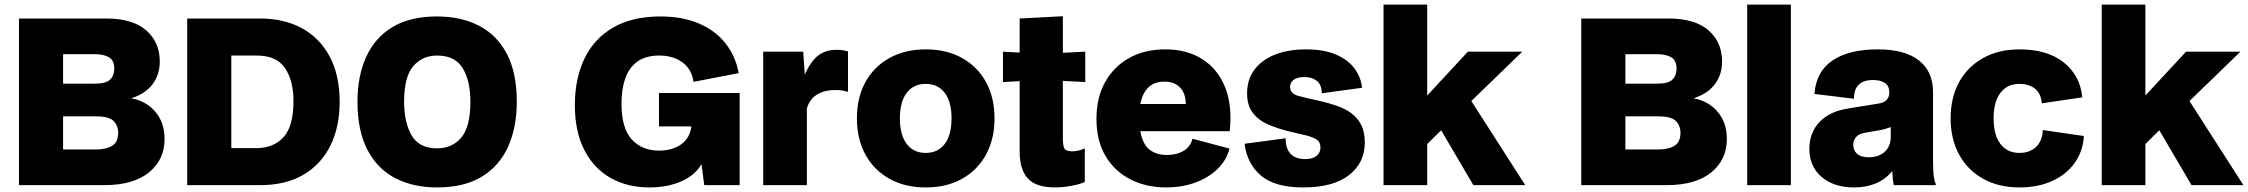

<svg xmlns="http://www.w3.org/2000/svg" viewBox="-20 -810 9837 840"><path d="M63 0V-729H445Q561 -729 620 -677Q679 -625 679 -541Q679 -483 647 -441Q615 -399 554 -380Q620 -368 660 -320.5Q700 -273 700 -202Q700 -111 631.5 -55.5Q563 0 436 0ZM395 -573H256V-444H395Q444 -444 462 -462Q480 -480 480 -509Q480 -546 456.5 -559.5Q433 -573 395 -573ZM400 -301H256V-156H400Q444 -156 470.5 -172Q497 -188 497 -229Q497 -261 476.5 -281Q456 -301 400 -301Z M799 0V-729H1118Q1223 -729 1301 -686.5Q1379 -644 1422.5 -562.5Q1466 -481 1466 -364Q1466 -255 1425.5 -173Q1385 -91 1307.5 -45.5Q1230 0 1118 0ZM1103 -567H992V-162H1103Q1176 -162 1220 -209.5Q1264 -257 1264 -368Q1264 -457 1227 -512Q1190 -567 1103 -567Z M1892 10Q1788 10 1709.5 -30.5Q1631 -71 1587.5 -154.5Q1544 -238 1544 -365Q1544 -477 1582 -561Q1620 -645 1697 -691.5Q1774 -738 1892 -738Q1997 -738 2075.5 -697.5Q2154 -657 2197.5 -574.5Q2241 -492 2241 -365Q2241 -253 2203 -168.5Q2165 -84 2088 -37Q2011 10 1892 10ZM1892 -161Q1958 -161 1998 -208Q2038 -255 2038 -365Q2038 -456 2004.5 -511.5Q1971 -567 1892 -567Q1828 -567 1788 -520.5Q1748 -474 1748 -365Q1748 -274 1781 -217.5Q1814 -161 1892 -161Z M2821 10Q2724 10 2650.5 -32Q2577 -74 2536 -154.5Q2495 -235 2495 -350Q2495 -465 2536.5 -552.5Q2578 -640 2661.5 -689Q2745 -738 2870 -738Q2965 -738 3037 -707.5Q3109 -677 3153.5 -621Q3198 -565 3212 -490L3014 -452Q3007 -506 2966.5 -536.5Q2926 -567 2864 -567Q2805 -567 2768.5 -540.5Q2732 -514 2715.5 -467Q2699 -420 2699 -358Q2699 -249 2744 -200Q2789 -151 2863 -151Q2921 -151 2959.5 -178Q2998 -205 3005 -257H2863V-403H3216V0H3061L3049 -92Q3021 -43 2960.5 -16.5Q2900 10 2821 10Z M3319 0V-584H3494L3501 -484Q3527 -542 3559.5 -567Q3592 -592 3639 -592Q3667 -592 3690 -585V-409H3685Q3678 -412 3665 -414Q3652 -416 3634 -416Q3585 -416 3552.5 -395Q3520 -374 3510 -334V0Z M4030 10Q3939 10 3871 -28Q3803 -66 3766 -134Q3729 -202 3729 -292Q3729 -383 3766 -450.5Q3803 -518 3871 -556Q3939 -594 4030 -594Q4122 -594 4189.5 -556Q4257 -518 4294 -450.5Q4331 -383 4331 -292Q4331 -202 4294 -134Q4257 -66 4189.5 -28Q4122 10 4030 10ZM4030 -141Q4083 -141 4113 -180Q4143 -219 4143 -292Q4143 -365 4113 -404Q4083 -443 4030 -443Q3977 -443 3947 -404Q3917 -365 3917 -292Q3917 -219 3947 -180Q3977 -141 4030 -141Z M4595 10Q4513 10 4477 -29Q4441 -68 4441 -147V-455L4368 -451V-584L4441 -580V-729L4630 -739V-579L4728 -584V-451L4630 -456V-205Q4630 -172 4637 -160Q4644 -148 4672 -148Q4688 -148 4703 -152.5Q4718 -157 4726 -161V-14Q4705 -4 4667.5 3Q4630 10 4595 10Z M5082 10Q4995 10 4926 -25Q4857 -60 4817 -127Q4777 -194 4777 -290Q4777 -383 4815 -451Q4853 -519 4920.5 -556.5Q4988 -594 5078 -594Q5173 -594 5240.5 -551Q5308 -508 5340 -428Q5372 -348 5360 -236H4969Q4979 -179 5009 -155.5Q5039 -132 5085 -132Q5129 -132 5159 -150.5Q5189 -169 5197 -203L5359 -160Q5346 -109 5307 -71Q5268 -33 5210 -11.5Q5152 10 5082 10ZM5075 -453Q5030 -453 5004 -427.5Q4978 -402 4969 -355H5168Q5167 -403 5142 -428Q5117 -453 5075 -453Z M5682 10Q5558 10 5497 -41.5Q5436 -93 5425 -181L5605 -205Q5604 -162 5625.5 -138Q5647 -114 5690 -114Q5723 -114 5740 -128Q5757 -142 5757 -165Q5757 -188 5741 -199Q5725 -210 5694.5 -217.5Q5664 -225 5621 -235Q5571 -247 5529 -265Q5487 -283 5461.5 -315.5Q5436 -348 5436 -402Q5436 -462 5468 -505Q5500 -548 5558 -571Q5616 -594 5693 -594Q5772 -594 5824.5 -571.5Q5877 -549 5905.5 -511Q5934 -473 5939 -426L5763 -402Q5762 -440 5741 -456.5Q5720 -473 5687 -473Q5656 -473 5640 -461Q5624 -449 5624 -430Q5624 -400 5661.5 -390Q5699 -380 5764 -366Q5797 -358 5830.5 -346.5Q5864 -335 5891 -315.5Q5918 -296 5934.5 -265Q5951 -234 5951 -186Q5951 -98 5882 -44Q5813 10 5682 10Z M6033 0V-790H6224V-392L6402 -584H6640L6417 -368L6653 0H6426L6285 -240L6224 -180V0Z M6898 0V-729H7280Q7396 -729 7455 -677Q7514 -625 7514 -541Q7514 -483 7482 -441Q7450 -399 7389 -380Q7455 -368 7495 -320.5Q7535 -273 7535 -202Q7535 -111 7466.5 -55.5Q7398 0 7271 0ZM7230 -573H7091V-444H7230Q7279 -444 7297 -462Q7315 -480 7315 -509Q7315 -546 7291.5 -559.5Q7268 -573 7230 -573ZM7235 -301H7091V-156H7235Q7279 -156 7305.5 -172Q7332 -188 7332 -229Q7332 -261 7311.5 -281Q7291 -301 7235 -301Z M7624 0V-790H7815V0Z M8092 10Q8003 10 7949.5 -36Q7896 -82 7896 -158Q7896 -229 7940 -276Q7984 -323 8069 -336L8199 -357Q8245 -364 8246 -406Q8245 -436 8225 -448Q8205 -460 8175 -460Q8091 -460 8091 -378L7918 -399Q7926 -498 7998 -546Q8070 -594 8195 -594Q8314 -594 8375.5 -545.5Q8437 -497 8437 -407V-111Q8437 -63 8440.5 -37.5Q8444 -12 8449 -6V0H8265Q8261 -17 8259 -55V-62Q8230 -26 8187.5 -8Q8145 10 8092 10ZM8155 -122Q8198 -122 8224 -144.5Q8250 -167 8252 -207V-254Q8241 -250 8229.5 -246.5Q8218 -243 8207 -241L8138 -229Q8113 -225 8100.5 -210.5Q8088 -196 8088 -176Q8088 -152 8105 -137Q8122 -122 8155 -122Z M8815 10Q8724 10 8656 -28Q8588 -66 8551 -134Q8514 -202 8514 -292Q8514 -383 8551 -450.5Q8588 -518 8656 -556Q8724 -594 8815 -594Q8938 -594 9009.5 -536.5Q9081 -479 9090 -384L8913 -358Q8909 -402 8882.5 -422.5Q8856 -443 8815 -443Q8762 -443 8732 -404Q8702 -365 8702 -292Q8702 -219 8732 -180Q8762 -141 8815 -141Q8861 -141 8888.5 -168Q8916 -195 8917 -241L9097 -215Q9093 -148 9056.5 -97Q9020 -46 8958 -18Q8896 10 8815 10Z M9175 0V-790H9366V-392L9544 -584H9782L9559 -368L9795 0H9568L9427 -240L9366 -180V0Z"/></svg>

Font: BDO Grotesk Black
Style: Regular
Weight: 900
Designer: Deni Anggara
Foundry: Lokal Container
Version: Version 2.000